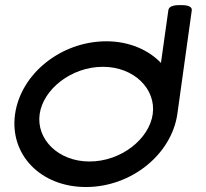

<svg xmlns="http://www.w3.org/2000/svg" viewBox="-20 -751 828 771"><path d="M656 -709.7 626.3 -498.3C576.3 -550.8 498.2 -585.2 407.4 -585.2C224.9 -585.2 63.3 -454.6 40.5 -292.6C17.7 -130.6 142.6 0 325.1 0C507.6 0 669.4 -131.4 692.3 -294.3L750 -708.7C753.1 -730.6 718 -730.6 702.9 -730.5C689.6 -730.4 658.9 -730.3 656 -709.7ZM593.3 -292.6C579.2 -192.7 466.1 -102.5 339.5 -102.5C212.9 -102.5 125.2 -192.7 139.2 -292.6C153.3 -392.5 266.4 -482.7 393 -482.7C519.6 -482.7 607.3 -392.5 593.3 -292.6Z"/></svg>

Font: Hi.
Style: Black
Weight: 400
Designer: Mew Too, Robert Jablonski
Foundry: Cannot Into Space Fonts
Version: Version 1.996